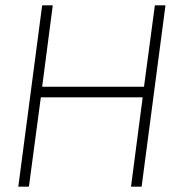

<svg xmlns="http://www.w3.org/2000/svg" viewBox="-20 -705 707 724"><path d="M139 -685H179L139 -378H523L564 -685H604L514 -1H474L518 -338H134L89 -1H49Z"/></svg>

Font: Bellota Text Light
Style: Italic
Weight: 300
Italic angle: -7.5°
Designer: Kemie Guaida
Foundry: Kemie Guaida
Version: Version 4.001